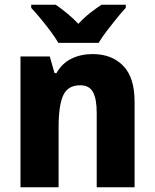

<svg xmlns="http://www.w3.org/2000/svg" viewBox="-20 -786 650 806"><path d="M369 -559Q449 -559 497 -510Q545 -461 545 -359V0H386V-313Q386 -370 370.5 -399Q355 -428 317 -428Q264 -428 245 -385Q226 -342 226 -253V0H66V-549H189L209 -479H217Q240 -520 279.5 -539.5Q319 -559 369 -559ZM225 -606Q213 -627 192.5 -654.5Q172 -682 150 -708.5Q128 -735 111 -753V-766H214Q236 -751 260.5 -731Q285 -711 309 -686Q333 -712 358 -731.5Q383 -751 406 -766H508V-753Q491 -735 469.5 -708.5Q448 -682 427.5 -655Q407 -628 394 -606Z"/></svg>

Font: Noto Sans Sinhala SemiCondensed ExtraBold
Style: Regular
Weight: 800
Width: 4
Designer: Jelle Bosma - Monotype Design Team
Foundry: Monotype Imaging Inc.
Version: Version 2.006; ttfautohint (v1.8.4.7-5d5b)